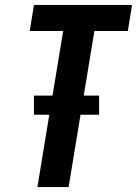

<svg xmlns="http://www.w3.org/2000/svg" viewBox="-20 -755 553 775"><path d="M131 0 179 -292H117V-369H192L235 -630H100L117 -735H513L496 -630H361L318 -369H380V-292H305L257 0Z"/></svg>

Font: Iosevka Term Curly XBd Obl
Style: Regular
Weight: 800
Italic angle: -9°
Designer: Belleve Invis
Foundry: Belleve Invis
Version: Version 32.3.0